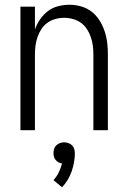

<svg xmlns="http://www.w3.org/2000/svg" viewBox="-20 -548 540 808"><path d="M66 0V-520H127V-424Q135 -447 149 -467Q163 -487 182 -501.5Q201 -516 225 -522Q249 -528 273 -528Q297 -528 321.5 -521Q346 -514 365.5 -499Q385 -484 398.5 -462.5Q412 -441 420 -417.5Q428 -394 431 -369.5Q434 -345 434 -320V0H373V-320Q373 -339 370.5 -357Q368 -375 362 -392.5Q356 -410 345.5 -426Q335 -442 320 -452.5Q305 -463 287 -468Q269 -473 250 -473Q231 -473 213 -468Q195 -463 180 -452.5Q165 -442 154.5 -426Q144 -410 138 -392.5Q132 -375 129.5 -357Q127 -339 127 -320V0ZM241 240 205 210Q219 195 227.5 177Q236 159 241 140Q233 139 226 135Q219 131 214 125Q209 119 207 111.5Q205 104 205 96Q205 87 208 78Q211 69 217.5 63Q224 57 232.5 54Q241 51 250 51Q259 51 267.5 54Q276 57 282.5 63Q289 69 292 78Q295 87 295 96Q295 135 281.5 173.5Q268 212 241 240Z"/></svg>

Font: Iosevka Curly Light
Style: Regular
Weight: 300
Monospace: yes
Designer: Belleve Invis
Foundry: Belleve Invis
Version: Version 22.1.2; ttfautohint (v1.8.4)